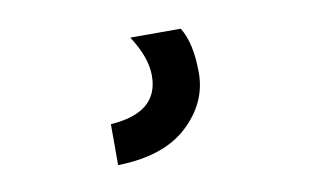

<svg xmlns="http://www.w3.org/2000/svg" viewBox="-40 20 594 369"><g transform="rotate(-10 257.0 204.5)"><path d="M165 243.2Q258.8 237.3 258.8 165Q258.8 128.9 230.5 85.9H329.1Q348.6 117.2 348.6 175.3Q348.6 233.4 301.8 277.3Q254.9 321.3 165 323.2Z"/></g></svg>

Font: GenEi M Gothic v2 Medium
Style: Regular
Weight: 500
Version: Version 2.0